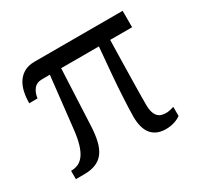

<svg xmlns="http://www.w3.org/2000/svg" viewBox="-121 -684 872 841"><g transform="rotate(-30 315.0 -264.0)"><path d="M588.9 -453.1H478Q476.6 -388.2 475.1 -327.6Q474.6 -301.8 474.1 -274.4Q473.6 -247.1 473.1 -220.9Q472.7 -194.8 472.4 -171.4Q472.2 -147.9 472.2 -129.9Q472.2 -104.5 477.3 -89.4Q482.4 -74.2 491 -66.2Q499.5 -58.1 510 -55.7Q520.5 -53.2 530.8 -53.2Q542 -53.2 551.5 -55.7Q561 -58.1 570.8 -61V-15.1Q559.1 -5.4 538.3 1.2Q517.6 7.8 495.1 7.8Q473.1 7.8 455.1 1Q437 -5.9 424.3 -20Q411.6 -34.2 404.8 -56.6Q397.9 -79.1 397.9 -110.8Q397.9 -128.9 398.9 -153.6Q399.9 -178.2 401.4 -205.8Q402.8 -233.4 404.8 -262.5Q406.7 -291.5 409.2 -318.8Q414.6 -383.3 420.9 -453.1H230L216.8 -169.9Q214.8 -126.5 207.3 -94.5Q199.7 -62.5 184.3 -41.5Q168.9 -20.5 144.5 -10.3Q120.1 0 85 0H43V-42Q62.5 -42 78.9 -49.1Q95.2 -56.2 108.2 -73.5Q121.1 -90.8 130.1 -120.1Q139.2 -149.4 144 -193.8L172.9 -453.1H134.8Q106 -453.1 91.8 -435.3Q77.6 -417.5 74.2 -390.1H32.2Q32.2 -419.9 38.1 -446.3Q43.9 -472.7 57.1 -492.7Q70.3 -512.7 91.6 -524.4Q112.8 -536.1 143.1 -536.1H588.9Z"/></g></svg>

Font: Droid-TTFautohint Serif
Style: Regular
Weight: 400
Foundry: Ascender Corporation
Version: Version 1.00; ttfautohint (v1.00rc1.4-1a1c-dirty) -l 8 -r 50